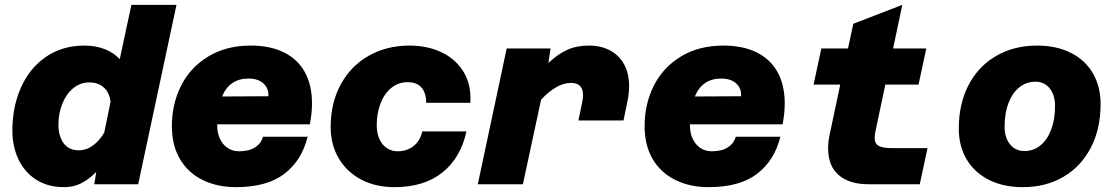

<svg xmlns="http://www.w3.org/2000/svg" viewBox="-20 -760 4593 792"><path d="M474 -516 522 -740H708L550 0H369L377 -51Q347 -20 315 -4Q283 12 245 12Q177 12 129 -19Q81 -50 56 -103Q31 -156 31 -221Q31 -319 66.5 -399Q102 -479 169.5 -525.5Q237 -572 329 -572Q374 -572 411.5 -557.5Q449 -543 474 -516ZM305 -140Q336 -140 363 -159.5Q390 -179 410 -213L436 -340Q432 -377 409 -398.5Q386 -420 349 -420Q311 -420 282 -396Q253 -372 237 -332Q221 -292 221 -245Q221 -200 242 -170Q263 -140 305 -140Z M689 -240Q689 -331 727 -406.5Q765 -482 839 -527Q913 -572 1014 -572Q1095 -572 1152 -543.5Q1209 -515 1238 -461.5Q1267 -408 1267 -333Q1267 -292 1258 -247H876V-243Q876 -212 887 -188Q898 -164 918.5 -150Q939 -136 966 -136Q1007 -136 1032 -152Q1057 -168 1065 -196H1249Q1225 -98 1153 -43Q1081 12 953 12Q876 12 816 -17.5Q756 -47 722.5 -103.5Q689 -160 689 -240ZM1087 -363Q1089 -395 1067 -415.5Q1045 -436 1005 -436Q927 -436 896 -362Z M1344 -236Q1344 -336 1386 -412.5Q1428 -489 1502 -530.5Q1576 -572 1669 -572Q1745 -572 1804 -543Q1863 -514 1894 -460.5Q1925 -407 1920 -336H1738Q1738 -377 1718.5 -399Q1699 -421 1662 -421Q1622 -421 1593 -396.5Q1564 -372 1549 -331.5Q1534 -291 1534 -244Q1534 -210 1545.5 -185.5Q1557 -161 1576.5 -148.5Q1596 -136 1620 -136Q1659 -136 1686 -157.5Q1713 -179 1722 -218H1904Q1881 -110 1805.5 -49Q1730 12 1607 12Q1530 12 1470.5 -19Q1411 -50 1377.5 -106.5Q1344 -163 1344 -236Z M2385 -368Q2385 -418 2335 -418Q2277 -418 2212 -349L2137 0H1951L2070 -560H2251L2242 -500Q2281 -537 2320 -554.5Q2359 -572 2409 -572Q2459 -572 2496.5 -552Q2534 -532 2554.5 -494.5Q2575 -457 2575 -405Q2575 -373 2568 -341L2552 -263H2366L2382 -341Q2385 -356 2385 -368Z M2639 -240Q2639 -331 2677 -406.5Q2715 -482 2789 -527Q2863 -572 2964 -572Q3045 -572 3102 -543.5Q3159 -515 3188 -461.5Q3217 -408 3217 -333Q3217 -292 3208 -247H2826V-243Q2826 -212 2837 -188Q2848 -164 2868.5 -150Q2889 -136 2916 -136Q2957 -136 2982 -152Q3007 -168 3015 -196H3199Q3175 -98 3103 -43Q3031 12 2903 12Q2826 12 2766 -17.5Q2706 -47 2672.5 -103.5Q2639 -160 2639 -240ZM3037 -363Q3039 -395 3017 -415.5Q2995 -436 2955 -436Q2877 -436 2846 -362Z M3396 -148Q3396 -177 3403 -208L3446 -411H3336L3368 -560H3478L3500 -662L3702 -740L3664 -560H3801L3769 -411H3632L3591 -217Q3588 -202 3588 -192Q3588 -167 3605 -158Q3622 -149 3660 -149H3806L3774 0H3562Q3484 0 3440 -37.5Q3396 -75 3396 -148Z M3935 -230Q3935 -332 3975.5 -409.5Q4016 -487 4089.5 -529.5Q4163 -572 4258 -572Q4337 -572 4396.5 -542.5Q4456 -513 4488 -458Q4520 -403 4520 -331Q4520 -228 4479.5 -150.5Q4439 -73 4366.5 -30.5Q4294 12 4199 12Q4119 12 4059.5 -18Q4000 -48 3967.5 -102.5Q3935 -157 3935 -230ZM4206 -137Q4243 -137 4271.5 -160Q4300 -183 4316 -225Q4332 -267 4332 -323Q4332 -368 4310 -395.5Q4288 -423 4251 -423Q4214 -423 4185 -400Q4156 -377 4140 -335Q4124 -293 4124 -237Q4124 -192 4146.5 -164.5Q4169 -137 4206 -137Z"/></svg>

Font: Azeret Mono ExtraBold
Style: Italic
Weight: 800
Italic angle: -12°
Designer: Martin Vácha
Foundry: Displaay
Version: Version 1.000; Glyphs 3.0.3, build 3074